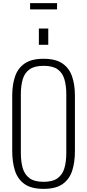

<svg xmlns="http://www.w3.org/2000/svg" viewBox="-20 -1194 556 1225"><path d="M258 11Q179 11 135.5 -20.5Q92 -52 75 -106.5Q58 -161 58 -230V-584Q58 -653 76 -706Q94 -759 137.5 -789Q181 -819 258 -819Q335 -819 378.5 -789Q422 -759 440 -706Q458 -653 458 -584V-229Q458 -160 441 -106Q424 -52 380.5 -20.5Q337 11 258 11ZM258 -34Q316 -34 347.5 -57Q379 -80 391 -121.5Q403 -163 403 -218V-592Q403 -647 391 -688Q379 -729 348 -751.5Q317 -774 258 -774Q200 -774 168.5 -751.5Q137 -729 125 -688Q113 -647 113 -592V-218Q113 -163 125 -121.5Q137 -80 168.5 -57Q200 -34 258 -34ZM228 -908V-1012H288V-908ZM172 -1134V-1174H344V-1134Z"/></svg>

Font: Oswald ExtraLight
Style: Regular
Weight: 250
Designer: Vernon Adams
Foundry: Vernon Adams
Version: Version 4.103;gftools[0.9.33.dev8+g029e19f]